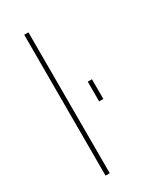

<svg xmlns="http://www.w3.org/2000/svg" viewBox="-188 -804 731 870"><g transform="rotate(-30 177.5 -368.5)"><path d="M95 0V-737H117V0ZM238 -306V-409H260V-306Z"/></g></svg>

Font: Tomorrow Thin
Style: Regular
Weight: 250
Designer: Tony de Marco, Monica Rizzolli
Foundry: Just in Type
Version: Version 2.002